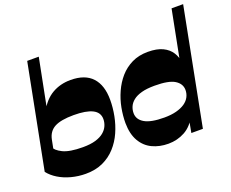

<svg xmlns="http://www.w3.org/2000/svg" viewBox="-124 -977 1436 1196"><g transform="rotate(-20 593.5 -379.0)"><path d="M257 14Q207.7 14 161.6 1.7Q115.5 -10.5 79 -32.9Q42.5 -55.2 19.3 -85L153.3 -772H230L161 -421.7L152.2 -436.2Q188.7 -505 242.9 -536.5Q297 -568 365.5 -568Q460.7 -568 508.5 -516.2Q556.2 -464.5 556.2 -367.2Q556.2 -316 545.7 -262.2Q535.2 -208.5 513.4 -159.3Q491.5 -110 456.2 -70.9Q421 -31.8 371.6 -8.9Q322.2 14 257 14ZM111.2 -163.5 110.7 -218.5Q120.2 -191.5 164.2 -169.7Q208.2 -148 296.7 -148Q346.7 -148 381 -158.2Q415.2 -168.5 436 -186Q456.8 -203.5 466 -225.3Q475.3 -247 475.3 -269.5Q475.3 -313.8 433.1 -334.8Q391 -355.8 309 -355.8Q224.5 -355.8 182.6 -333.4Q140.7 -311 130.2 -259.5Z M804.8 14Q746 14 698.6 -8.5Q651.3 -31 623.9 -78.4Q596.5 -125.8 595.8 -198.5Q595.8 -247 605.6 -298.9Q615.5 -350.7 637.3 -398.9Q659 -447 692.1 -484.9Q725.3 -522.7 771.5 -545.4Q817.8 -568 877.5 -568Q937.8 -568 975.8 -549.6Q1013.8 -531.2 1033.3 -500.1Q1052.8 -469 1057.5 -430.2L1040 -412.7L1110.3 -772H1187L1037 0H960.5L982 -116.5L994.8 -101.5Q964 -40.5 913.9 -13.3Q863.8 14 804.8 14ZM836 -148Q881.5 -148 915.8 -157Q950 -166 972.8 -181.6Q995.5 -197.2 1006.8 -218.8Q1018 -240.3 1018 -264.8Q1018 -306 978.5 -330.8Q939 -355.5 846 -355.5Q793.5 -355.5 758.8 -345.9Q724 -336.3 703.2 -319.6Q682.5 -303 673.5 -282.3Q664.5 -261.5 664.5 -239Q664.5 -196.7 706.1 -172.4Q747.7 -148 836 -148Z"/></g></svg>

Font: Savate ExtraLight
Style: Italic
Weight: 200
Italic angle: -11°
Designer: Max Esnée
Foundry: Plomb Type
Version: Version 2.000